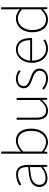

<svg xmlns="http://www.w3.org/2000/svg" viewBox="1211 -2045 847 3309"><g transform="rotate(-90 1634.5 -390.5)"><path d="M218 4C290 3 352 -26 408 -70H411L416 0H446V-341C446 -449 408 -537 284 -537C197 -537 126 -500 92 -479L110 -446C147 -474 206 -502 282 -505C336 -504 372 -486 389 -451C406 -415 411 -372 410 -328C289 -316 205 -309 149 -276C93 -243 66 -190 66 -130C74 -29 142 4 218 4ZM221 -29C162 -29 111 -51 103 -131C103 -175 123 -223 171 -251C219 -279 293 -287 410 -298V-109C341 -49 285 -29 221 -29Z M838 13C963 13 1072 -91 1072 -271C1072 -434 1003 -540 860 -540C792 -540 730 -501 674 -454L677 -560V-794H641V0H671L676 -53H679C728 -13 787 13 838 13ZM841 -20C798 -20 737 -39 677 -91V-416C742 -476 801 -507 857 -507C986 -507 1034 -405 1034 -271C1034 -124 953 -20 841 -20Z M1384 13C1457 13 1512 -29 1565 -90H1567L1571 0H1602V-527H1566V-133C1501 -54 1452 -20 1387 -20C1298 -20 1261 -75 1261 -192V-527H1225V-188C1225 -51 1276 13 1384 13Z M1935 13C2046 13 2107 -56 2107 -133C2107 -237 2016 -262 1932 -294C1869 -318 1805 -342 1805 -405C1805 -457 1844 -507 1931 -507C1987 -507 2024 -486 2059 -459L2080 -486C2041 -518 1986 -540 1934 -540C1825 -540 1768 -476 1768 -403C1768 -312 1858 -282 1938 -253C1999 -232 2070 -199 2070 -131C2070 -71 2025 -20 1937 -20C1858 -20 1810 -49 1766 -88L1743 -59C1790 -20 1855 13 1935 13Z M2447 13C2524 13 2570 -13 2610 -37L2594 -68C2554 -39 2509 -20 2449 -20C2325 -20 2244 -122 2244 -261H2630C2633 -274 2632 -286 2632 -297C2632 -454 2558 -540 2433 -540C2316 -540 2206 -433 2206 -262C2206 -90 2314 13 2447 13ZM2244 -294C2255 -427 2340 -507 2433 -507C2533 -507 2597 -439 2597 -294Z M2951 13C3024 13 3083 -26 3127 -70H3129L3134 0H3164V-794H3128V-573L3131 -474C3076 -517 3033 -540 2969 -540C2841 -540 2733 -433 2733 -262C2733 -83 2819 13 2951 13ZM2954 -20C2837 -20 2771 -118 2771 -262C2771 -398 2856 -507 2967 -507C3023 -507 3068 -487 3128 -435V-111C3068 -51 3015 -20 2954 -20Z"/></g></svg>

Font: SSpoqa Han Sans Neo Thin
Style: Regular
Weight: 100
Designer: [Spoqa Han Sans Neo] Dong-huui Kim  Younghwa Kang  Yujin Lee  [Noto Sans] Ryoko NISHIZUKA  (kana & ideographs); Paul D. 
Foundry: Spoqa (http://www.spoqa-han-sans.com)
Version: Version 1.000